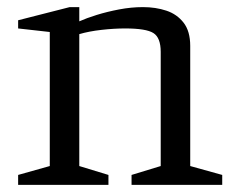

<svg xmlns="http://www.w3.org/2000/svg" viewBox="-20 -520 664 540"><path d="M31 0V-28L120 -53V-430L31 -440V-463L176 -500H203V-460Q223 -469 252 -478Q281 -487 315 -493.5Q349 -500 382 -500Q418 -500 448 -490Q478 -480 496.5 -456Q515 -432 515 -391V-53L605 -28V0H350V-28L432 -53V-374Q432 -414 411.5 -427Q391 -440 332 -440Q301 -440 265.5 -436Q230 -432 203 -424V-53L285 -28V0Z"/></svg>

Font: Manuale
Style: Regular
Weight: 400
Designer: Eduardo Tunni / Pablo Cosgaya
Foundry: Eduardo Tunni / Pablo Cosgaya
Version: Version 1.002